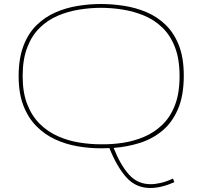

<svg xmlns="http://www.w3.org/2000/svg" viewBox="-20 -730 1010 958"><path d="M483 10Q426 10 367.5 0Q309 -10 256.5 -34Q204 -58 162.5 -99.5Q121 -141 97 -202.5Q73 -264 73 -350Q73 -438 97 -501Q121 -564 162.5 -604.5Q204 -645 256.5 -668Q309 -691 367.5 -700.5Q426 -710 483 -710Q540 -710 598.5 -701Q657 -692 710.5 -669.5Q764 -647 806 -606.5Q848 -566 872.5 -504Q897 -442 897 -353Q897 -252 867.5 -184.5Q838 -117 788.5 -76.5Q739 -36 676.5 -16.5Q614 3 547 8Q581 94 624 141.5Q667 189 731 189Q755 189 783 182.5Q811 176 843 161L850 179Q816 194 786 201Q756 208 730 208Q658 208 610.5 155Q563 102 526 9Q506 10 483 10ZM483 -10Q538 -9 593.5 -17.5Q649 -26 699.5 -47.5Q750 -69 790 -107.5Q830 -146 853 -205.5Q876 -265 876 -350Q876 -435 853 -494.5Q830 -554 790 -592.5Q750 -631 699.5 -652Q649 -673 593.5 -682Q538 -691 483 -691Q430 -691 374.5 -682Q319 -673 268.5 -651.5Q218 -630 178.5 -591.5Q139 -553 116 -493.5Q93 -434 93 -350Q93 -268 116 -209.5Q139 -151 178.5 -112Q218 -73 268.5 -50.5Q319 -28 374.5 -19Q430 -10 483 -10Z"/></svg>

Font: Georama Extended Thin
Style: Regular
Weight: 100
Width: 7
Designer: Jean-Baptiste Levee
Foundry: Production Type
Version: Version 1.000